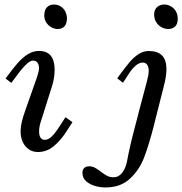

<svg xmlns="http://www.w3.org/2000/svg" viewBox="-20 -660 803 846"><path d="M274.9 -579.6V-584Q272 -610.8 255.6 -625.5Q239.3 -640.1 218.3 -640.1Q199.2 -640.1 187.3 -628.4Q175.3 -616.7 175.3 -593.8H174.8Q174.8 -575.2 183.8 -561Q192.9 -546.9 206.8 -539.6Q220.7 -532.2 234.4 -532.2Q252.9 -532.2 263.9 -543.7Q274.9 -555.2 274.9 -579.6ZM763.2 -577.1Q763.2 -597.2 754.4 -611.3Q745.6 -625.5 731.9 -632.8Q718.3 -640.1 704.1 -640.1Q685.1 -640.1 672.1 -628.7Q659.2 -617.2 659.2 -595.7Q659.2 -576.7 668.5 -562Q677.7 -547.4 692.1 -539.8Q706.5 -532.2 721.2 -532.2Q739.7 -532.2 751.5 -543.2Q763.2 -554.2 763.2 -577.1ZM241.2 -101.6Q222.2 -71.8 207.3 -57.9Q192.4 -43.9 177.7 -43.9Q152.3 -43.9 152.3 -81.5Q152.3 -101.6 159.7 -123.5L209.5 -281.2Q220.7 -317.4 220.7 -352.5Q220.7 -435.5 151.9 -435.5Q125 -435.5 101.3 -420.2Q77.6 -404.8 56.6 -380.6Q35.6 -356.4 4.4 -314L29.8 -294.9Q71.3 -352.1 91.6 -372.6Q111.8 -393.1 125 -393.1Q138.2 -393.1 145 -383.8Q151.9 -374.5 151.9 -359.9Q151.9 -350.6 148.9 -340.6Q146 -330.6 145.5 -328.6L142.6 -318.8L93.8 -180.2Q82.5 -149.4 76.7 -125.5Q70.8 -101.6 70.8 -79.1Q70.8 -55.2 80.1 -34.7Q89.4 -14.2 106.7 -2.2Q124 9.8 147 9.8Q185.1 9.8 215.3 -14.6Q245.6 -39.1 271 -78.1L299.3 -121.6L268.6 -143.6ZM522 -295.4 550.3 -338.9Q564.9 -360.8 579.8 -372.6Q594.7 -384.3 608.4 -384.3Q622.6 -384.3 628.9 -374Q635.3 -363.8 635.3 -348.6Q635.3 -337.9 633.1 -326.4Q630.9 -314.9 626.5 -298.3L591.8 -167.5Q588.4 -155.8 587.9 -151.9Q560.5 -51.3 546.4 16.6Q545.4 20.5 539.6 51Q533.7 81.5 518.3 101.3Q502.9 121.1 480 121.1Q464.4 121.1 451.7 114.5Q439 107.9 423.3 95.7Q407.7 84 397 78.4Q386.2 72.8 373 72.8Q358.9 72.8 351.1 80.1Q343.3 87.4 343.3 102.1Q343.3 124 359.4 138.4Q375.5 152.8 398.9 159.4Q422.4 166 443.8 166Q511.2 166 552.5 127.4Q593.8 88.9 614.7 34.7Q635.7 -19.5 658.2 -107.4L662.6 -125.5L702.1 -281.2Q713.4 -324.7 713.4 -355.5Q713.4 -435.1 637.2 -435.1V-435.5Q612.3 -435.5 591.1 -421.9Q569.8 -408.2 551.5 -386.7Q533.2 -365.2 504.4 -325.7L496.6 -314.5Z"/></svg>

Font: Radley
Style: Italic
Weight: 400
Italic angle: -12°
Designer: Vernon Adams
Foundry: Vernon Adams
Version: Version 1.003; ttfautohint (v1.6)